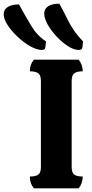

<svg xmlns="http://www.w3.org/2000/svg" viewBox="-133 -1022 498 1042"><path d="M51 0Q29 -25 29 -64Q62 -64 75.5 -75Q89 -86 89 -114V-584Q89 -612 75.5 -623.5Q62 -635 29 -635Q29 -673 51 -698H294Q304 -686 310 -669Q316 -652 316 -635Q283 -635 269.5 -623.5Q256 -612 256 -584V-114Q256 -86 269.5 -75Q283 -64 316 -64Q316 -46 310 -29Q304 -12 294 0ZM293 -751Q268 -751 236 -771.5Q204 -792 174.5 -823.5Q145 -855 126 -888.5Q107 -922 107 -949Q107 -974 128.5 -988Q150 -1002 189 -1002Q212 -961 228.5 -926.5Q245 -892 265.5 -861Q286 -830 318 -797Q315 -772 313.5 -761.5Q312 -751 293 -751ZM92 -751Q67 -751 32 -770.5Q-3 -790 -36 -821Q-69 -852 -91 -885Q-113 -918 -113 -945Q-113 -970 -91 -984Q-69 -998 -30 -998Q4 -936 36.5 -882Q69 -828 117 -797Q114 -772 112.5 -761.5Q111 -751 92 -751Z"/></svg>

Font: Calistoga
Style: Regular
Weight: 400
Designer: Yvonne Schuttler, Eben Sorkin
Foundry: www.sorkintype.com
Version: Version 1.010; ttfautohint (v1.8.4.7-5d5b)